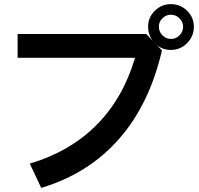

<svg xmlns="http://www.w3.org/2000/svg" viewBox="-20 -804 960 927"><path d="M718 -606Q695 -637 695 -675Q695 -720 727.5 -752Q760 -784 805 -784Q851 -784 883.5 -752Q916 -720 916 -675Q916 -629 883.5 -596Q851 -563 805 -563Q766 -563 737 -586L762 -561Q702 -301 554.5 -133Q407 35 179 103L124 -14Q318 -72 446 -200.5Q574 -329 632 -525H65V-640H686ZM864 -675Q864 -698 846.5 -715.5Q829 -733 805 -733Q782 -733 764.5 -716Q747 -699 747 -675Q747 -651 764.5 -633.5Q782 -616 805 -616Q830 -616 847 -633.5Q864 -651 864 -675Z"/></svg>

Font: LINE Seed Sans KR Bold
Style: Regular
Weight: 700
Designer: LINE BX Design & Sandoll Inc & Dalton Maag Ltd
Foundry: Sandoll Inc.
Version: Version 1.000